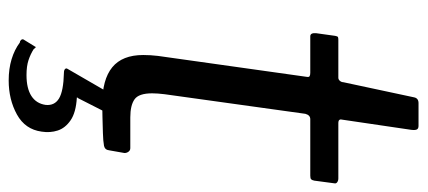

<svg xmlns="http://www.w3.org/2000/svg" viewBox="-284 -466 960 431"><g transform="rotate(90 195.5 -250.0)"><path d="M213 0Q158 0 130.5 -22.5Q103 -45 103 -92Q103 -100 103.5 -108.5Q104 -117 105 -125L152 -459Q153 -464 150.5 -465.5Q148 -467 143 -467H61Q53 -467 54 -480L60 -523Q61 -528 62.5 -529Q64 -530 69 -530H154Q158 -530 161 -533.5Q164 -537 164 -541L198 -700Q200 -710 211 -710H262Q268 -710 270 -706.5Q272 -703 271 -694L248 -538Q247 -534 249 -532Q251 -530 255 -530H380Q385 -530 388.5 -527.5Q392 -525 391 -521L385 -476Q384 -471 382 -469Q380 -467 374 -467H247Q238 -467 235 -456L191 -140Q190 -132 189.5 -125Q189 -118 189 -112Q189 -82 202.5 -72.5Q216 -63 243 -63H312Q317 -63 320 -59Q323 -55 323 -50L317 -16Q316 -6 307 -4Q296 -2 278 -1.5Q260 -1 242 -0.5Q224 0 213 0ZM275 136Q270 173 236.5 191.5Q203 210 160 210Q134 210 112.5 203.5Q91 197 75 185Q72 185 69.5 182.5Q67 180 68 177L84 151Q85 148 86.5 150Q88 152 90 154Q101 161 114.5 165.5Q128 170 148 170Q178 170 195 159Q212 148 215 127Q217 107 200.5 97Q184 87 143 86Q137 86 134.5 83.5Q132 81 134 78L182 -5H230L200 54Q198 56 198 56.5Q198 57 199 57Q232 59 249.5 71Q267 83 272.5 100Q278 117 275 136Z"/></g></svg>

Font: Libre Franklin
Style: Italic
Weight: 400
Italic angle: -8°
Designer: Pablo Impallari, Rodrigo Fuenzalida, Nhung Nguyen
Foundry: Impallari Type
Version: Version 3.000